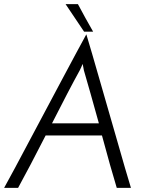

<svg xmlns="http://www.w3.org/2000/svg" viewBox="-40 -914 705 934"><path d="M597 0Q586 -36 568.5 -95.5Q551 -155 531 -226Q511 -297 488.5 -373.5Q466 -450 446 -521Q426 -592 408.5 -651Q391 -710 380 -747Q360 -710 328 -651Q296 -592 258.5 -521Q221 -450 180 -373.5Q139 -297 101.5 -226Q64 -155 32 -95.5Q0 -36 -20 0H48Q73 -46 108.5 -113Q144 -180 182 -255H456Q476 -180 495 -113Q514 -46 528 0ZM348 -572Q350 -576 354.5 -585.5Q359 -595 362 -603Q364 -595 365.5 -585.5Q367 -576 368 -572Q382 -525 401 -457Q420 -389 441 -314H213Q251 -389 286.5 -457Q322 -525 348 -572ZM339 -894Q357 -860 375.5 -826.5Q394 -793 413 -760H369L279 -894Z"/></svg>

Font: Josefin Sans
Style: Italic
Weight: 400
Italic angle: -7.5°
Designer: Santiago Orozco
Foundry: Typemade